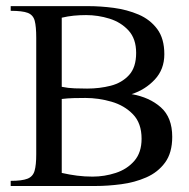

<svg xmlns="http://www.w3.org/2000/svg" viewBox="-20 -619 628 639"><path d="M553.2 -163.6Q553.2 -110.4 529.3 -77.9Q505.4 -45.4 466.8 -28.6Q428.2 -11.7 383.5 -5.9Q338.9 0 297.9 0H15.6V-17.1Q53.2 -17.1 71.3 -24.2Q89.4 -31.2 95 -50.3Q100.6 -69.3 100.6 -105.5V-493.2Q100.6 -530.8 95.5 -550Q90.3 -569.3 72.3 -576.2Q54.2 -583 15.6 -583V-598.6H273.4Q314.5 -598.6 358.6 -592.8Q402.8 -586.9 441.2 -570.6Q479.5 -554.2 503.2 -522.5Q526.9 -490.7 526.9 -438.5Q526.9 -388.2 495.1 -354.2Q463.4 -320.3 418 -305.7Q477.5 -295.4 515.4 -261.7Q553.2 -228 553.2 -163.6ZM433.1 -442.9Q433.1 -489.7 408 -517.3Q382.8 -544.9 344.5 -556.9Q306.2 -568.8 266.6 -568.8Q246.1 -568.8 225.8 -566.9Q205.6 -564.9 185.5 -560.1V-330.1Q207 -325.7 228.3 -325Q249.5 -324.2 270 -324.2Q311.5 -324.2 348.6 -333.7Q385.7 -343.3 409.4 -369.1Q433.1 -395 433.1 -442.9ZM451.2 -157.2Q451.2 -209 422.6 -238.5Q394 -268.1 351.1 -280.5Q308.1 -293 264.2 -293Q245.6 -293 225.3 -292.5Q205.1 -292 185.5 -289.6V-43.5Q211.4 -37.6 236.6 -34.4Q261.7 -31.2 288.1 -31.2Q327.6 -31.2 365.2 -43.5Q402.8 -55.7 427 -83.5Q451.2 -111.3 451.2 -157.2Z"/></svg>

Font: Rohingya Solluk
Style: Regular
Weight: 400
Designer: SIL International
Foundry: SIL International
Version: Version 1.001